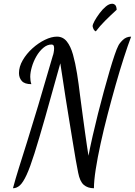

<svg xmlns="http://www.w3.org/2000/svg" viewBox="-20 -915 718 1022"><path d="M49 87Q62 38 80.5 -21Q99 -80 124.5 -161Q150 -242 183.5 -354Q217 -466 261 -618Q263 -622 265.5 -634.5Q268 -647 268 -658Q268 -668 265 -673Q262 -678 254 -678Q231 -678 210 -660Q189 -642 173.5 -615Q158 -588 149.5 -558.5Q141 -529 141 -506Q141 -484 147 -467Q111 -467 96 -484Q81 -501 81 -526Q81 -560 101 -594.5Q121 -629 152.5 -657.5Q184 -686 219 -703Q254 -720 283 -720Q315 -720 335.5 -694.5Q356 -669 368.5 -624.5Q381 -580 390 -524Q399 -468 406 -408Q414 -348 420.5 -299Q427 -250 432.5 -211Q438 -172 442.5 -141Q447 -110 451 -86Q460 -133 473 -190.5Q486 -248 501.5 -309.5Q517 -371 533 -429.5Q549 -488 563.5 -537.5Q578 -587 590 -622Q602 -657 609 -670Q615 -684 633.5 -702Q652 -720 678 -720Q661 -675 639.5 -608.5Q618 -542 596 -464.5Q574 -387 553 -306.5Q532 -226 515.5 -150.5Q499 -75 489.5 -13.5Q480 48 480 87Q447 87 426 69Q405 51 396 4Q391 -19 383.5 -62.5Q376 -106 367 -161.5Q358 -217 348 -277.5Q338 -338 329 -395.5Q320 -453 313 -500.5Q306 -548 301 -578Q254 -408 220.5 -290.5Q187 -173 163.5 -98.5Q140 -24 121.5 16Q103 56 86 71.5Q69 87 49 87ZM490 -748Q481 -752 477 -762Q473 -772 473 -776Q473 -785 483.5 -804Q494 -823 510 -844.5Q526 -866 543.5 -880.5Q561 -895 577 -895Q586 -895 593 -888.5Q600 -882 601 -863Q566 -831 539 -804Q512 -777 490 -748Z"/></svg>

Font: Dancing Script Medium
Style: Regular
Weight: 500
Designer: Pablo Impallari
Foundry: Pablo Impallari
Version: Version 2.000